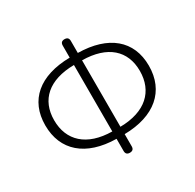

<svg xmlns="http://www.w3.org/2000/svg" viewBox="-163 -917 1121 1106"><g transform="rotate(-30 397.5 -364.5)"><path d="M370 -41V-14C370 4 379 13 397 13C415 13 424 4 424 -14V-41V-95C625 -98 742 -199 742 -367C742 -535 625 -632 424 -635V-715C424 -733 415 -742 397 -742C379 -742 370 -733 370 -715V-635C168 -632 53 -534 53 -367C53 -200 168 -98 370 -95ZM370 -254V-144C202 -146 112 -232 112 -367C112 -502 202 -584 370 -586V-365ZM424 -475V-586C592 -584 682 -502 682 -367C682 -232 592 -146 424 -144V-365Z"/></g></svg>

Font: GenSenRounded2 TW L
Style: Regular
Weight: 300
Version: Version 2.100;PS 2.1;hotconv 16.6.51;makeotf.lib2.5.65220 DE